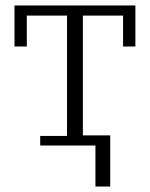

<svg xmlns="http://www.w3.org/2000/svg" viewBox="-20 -532 548 702"><path d="M127 -35H225V-475H78V-362H33V-512H475V-362H430V-475H283V-37H383V150H329V0H127Z"/></svg>

Font: IBM Plex Serif Light
Style: Regular
Weight: 300
Designer: Mike Abbink, Paul van der Laan, Pieter van Rosmalen
Foundry: Bold Monday
Version: Version 3.001